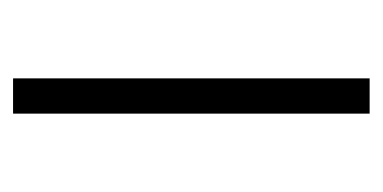

<svg xmlns="http://www.w3.org/2000/svg" viewBox="-166 -420 586 294"><g transform="rotate(90 127.0 -273.0)"><path d="M100 -546H154V0H100Z"/></g></svg>

Font: Biryani ExtraLight
Style: Regular
Weight: 275
Designer: Dan Reynolds and Mathieu Reguer
Foundry: Dan Reynolds and Mathieu Reguer
Version: Version 1.004; ttfautohint (v1.1) -l 5 -r 5 -G 72 -x 0 -D la